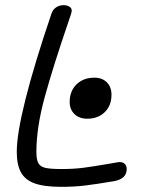

<svg xmlns="http://www.w3.org/2000/svg" viewBox="-20 -723 566 744"><path d="M45 -134Q45 -274 180 -672Q185 -686 197.5 -694.5Q210 -703 227 -703Q239 -703 248.5 -697.5Q258 -692 258 -681Q258 -679 256 -671L246 -641Q186 -466 153.5 -347.5Q121 -229 121 -134Q121 -105 128.5 -91Q136 -77 156 -72.5Q176 -68 218 -68Q266 -68 304 -73Q342 -78 400 -88L435 -94L443 -95Q457 -95 464 -87.5Q471 -80 471 -68Q471 -30 422 -21Q351 -9 309 -4Q267 1 217 1Q151 1 114 -12.5Q77 -26 61 -55.5Q45 -85 45 -134ZM250 -328Q250 -370 276.5 -396Q303 -422 346 -422Q376 -422 394 -404Q412 -386 412 -356Q412 -314 386 -288.5Q360 -263 318 -263Q287 -263 268.5 -281Q250 -299 250 -328Z"/></svg>

Font: Mali
Style: Italic
Weight: 400
Italic angle: -10°
Version: Version 1.000; ttfautohint (v1.6)